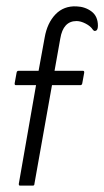

<svg xmlns="http://www.w3.org/2000/svg" viewBox="-20 -582 327 602"><path d="M93 -315H30Q26 -315 26 -319V-321L32 -354Q33 -360 38 -360H101L120 -464Q128 -510 154 -537Q180 -564 220 -562Q247 -561 267 -546Q287 -531 287 -501Q287 -485 277 -485Q274 -485 271 -489Q264 -500 248.5 -508Q233 -516 220 -516Q178 -516 169 -461L151 -360H240Q244 -360 244 -356V-354L238 -321Q237 -315 232 -315H143L88 -6Q88 0 83 0H43Q39 0 39 -4V-6Z"/></svg>

Font: Zain Light
Style: Italic
Weight: 300
Italic angle: -10°
Designer: Zain,Boutros
Foundry: Mobile Telecommunications Company (Zain), 2024
Version: Version 1.51; ttfautohint (v1.8.4)